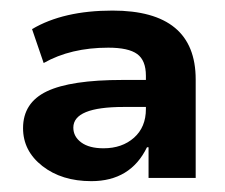

<svg xmlns="http://www.w3.org/2000/svg" viewBox="-20 -749 415 354"><path d="M148.4 -415Q93.8 -415 58.1 -442.9Q22.5 -470.7 22.5 -512.7Q22.5 -559.6 66.4 -580.6Q110.4 -601.6 206.1 -601.6H249V-609.4Q249 -637.7 232.9 -649.4Q216.8 -661.1 179.7 -661.1Q110.4 -661.1 60.5 -632.8L39.1 -695.3Q96.7 -729.5 187.5 -729.5Q340.8 -729.5 340.8 -602.5V-420.9H253.9V-477.5H251Q220.7 -415 148.4 -415ZM115.2 -513.7Q115.2 -497.1 129.9 -486.3Q144.5 -475.6 170.9 -475.6Q205.1 -475.6 227.1 -495.1Q249 -514.6 249 -547.9V-551.8H208Q115.2 -551.8 115.2 -513.7Z"/></svg>

Font: Min Sans Bold
Style: Regular
Weight: 700
Designer: Jinseong-Kim, NotoSansCJK, Nunito
Foundry: Jinseong-Kim
Version: Version 1.400;Glyphs 3.1.2 (3151)